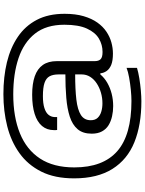

<svg xmlns="http://www.w3.org/2000/svg" viewBox="126 -866 892 1185"><g transform="rotate(-90 572.5 -273.0)"><path d="M541 153.1Q394.4 153.1 287.5 109.8Q180.7 66.5 122.7 -26Q64.7 -118.5 64.7 -262Q64.7 -382 106.5 -465Q148.3 -548 220.4 -599.5Q292.4 -651 386 -674.8Q479.6 -698.5 584.2 -698.5Q691.2 -698.5 781 -676.8Q870.8 -655 938 -609.5Q1005.3 -564 1042.8 -492.5Q1080.3 -421 1080.3 -321Q1080.3 -253 1065.5 -203Q1050.7 -152.9 1026.1 -118.4Q1001.5 -83.9 969.9 -62.7Q938.3 -41.5 903.6 -32Q869 -22.5 834.9 -22.5Q790.8 -22.5 765.1 -33Q739.5 -43.6 727.1 -61.7Q714.7 -79.8 713.1 -100.2H706.1Q685.1 -75 654.5 -57.4Q623.8 -39.8 587.3 -30.4Q550.8 -21 510.8 -21Q478.6 -21 447.7 -27.9Q416.8 -34.8 392.7 -49.5Q368.7 -64.2 354.6 -90Q340.5 -115.8 340.5 -153.1Q340.5 -208.1 368.1 -240.4Q395.6 -272.7 445.4 -288.8Q495.1 -304.9 562 -310.4Q629 -316 706.2 -316V-357.5Q706.2 -392.4 694.6 -413.6Q683.1 -434.8 653.8 -444.8Q624.6 -454.7 572.5 -454.7Q527.6 -454.7 499 -445.6Q470.4 -436.6 457.2 -420.4Q444 -404.3 443 -383.1V-366.9H363.4Q362.4 -371.4 362.4 -376.1Q362.4 -380.8 362.4 -386.3Q362.4 -430.1 388 -460.2Q413.5 -490.3 462.3 -505.6Q511.1 -521 580.7 -521Q648.5 -521 694.6 -505Q740.7 -488.9 764.5 -455.3Q788.2 -421.8 788.2 -368.2V-134.8Q788.2 -110.4 800.1 -98.5Q811.9 -86.6 844.8 -86.6Q889 -86.6 927.1 -108.9Q965.2 -131.2 989 -182.9Q1012.8 -234.5 1012.8 -322Q1012.8 -434.1 958.2 -503.3Q903.6 -572.5 806.7 -605.1Q709.8 -637.7 583.2 -637.7Q444 -637.7 342.7 -596.6Q241.5 -555.5 186.9 -472.3Q132.3 -389.1 132.3 -261Q132.3 -84.1 232 3.8Q331.7 91.8 542.6 91.8Q571.7 91.8 610.5 88Q649.4 84.2 686.7 77.5Q724.1 70.7 746.6 61.7V126Q720.5 134 682.7 140.3Q644.8 146.5 606.7 149.8Q568.6 153.1 541 153.1ZM527.9 -87.3Q561.5 -87.3 593.1 -96.4Q624.6 -105.5 650.4 -122.3Q676.2 -139.1 691.2 -162.8Q706.2 -186.6 706.2 -215.8V-255.6Q613.9 -255.6 550.8 -248.2Q487.8 -240.8 455.6 -220.1Q423.5 -199.4 423.5 -159.6Q423.5 -132.6 438 -117.1Q452.5 -101.6 476.1 -94.5Q499.7 -87.3 527.9 -87.3Z"/></g></svg>

Font: Archivo SemiBold SemiExpanded
Style: Regular
Weight: 600
Width: 6
Version: Version 2.001